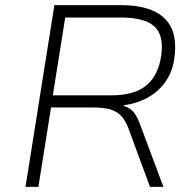

<svg xmlns="http://www.w3.org/2000/svg" viewBox="-20 -725 756 745"><path d="M79 0 191 -705H449Q526 -705 575.5 -682.5Q625 -660 645.5 -615.5Q666 -571 657 -503Q651 -451 624.5 -411.5Q598 -372 556 -348Q514 -324 459 -316L458 -315L463 -313Q484 -307 498 -290.5Q512 -274 524 -241L614 0H562L479 -225Q467 -258 449.5 -276Q432 -294 406 -301Q380 -308 341 -308H178L129 0ZM185 -355H411Q502 -355 548.5 -394Q595 -433 606 -512Q616 -590 578 -623.5Q540 -657 448 -657H233Z"/></svg>

Font: Nunito Sans 7pt ExtraLight
Style: Italic
Weight: 250
Italic angle: -9°
Designer: Vernon Adams
Foundry: Vernon Adams
Version: Version 3.101;gftools[0.9.27]